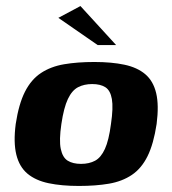

<svg xmlns="http://www.w3.org/2000/svg" viewBox="-20 -609 570 635"><path d="M241 6Q184 6 141 -3Q98 -12 71 -34.5Q44 -57 34 -97.5Q24 -138 32 -199Q42 -265 62.5 -305.5Q83 -346 115.5 -367.5Q148 -389 192 -396.5Q236 -404 292 -404Q349 -404 391.5 -395Q434 -386 460.5 -363.5Q487 -341 496.5 -301Q506 -261 498 -199Q488 -133 468 -92.5Q448 -52 416 -30.5Q384 -9 340.5 -1.5Q297 6 241 6ZM248 -67Q275 -67 294.5 -77.5Q314 -88 327 -116.5Q340 -145 347 -199Q355 -253 350 -281.5Q345 -310 328.5 -320.5Q312 -331 285 -331Q258 -331 238 -320.5Q218 -310 204.5 -281.5Q191 -253 183 -199Q175 -145 181 -116.5Q187 -88 204 -77.5Q221 -67 248 -67ZM303 -460 173 -550 246 -589 364 -460Z"/></svg>

Font: Genos Thin
Style: Bold Italic
Weight: 700
Italic angle: -8°
Version: Version 1.010